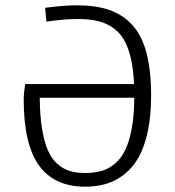

<svg xmlns="http://www.w3.org/2000/svg" viewBox="-20 -684 654 719"><path d="M545.9 -326.2Q545.9 -251.5 533.7 -193.4Q521.5 -135.3 499.8 -96.2Q478 -57.1 446.5 -32Q415 -6.8 378.7 4.2Q342.3 15.1 298.8 15.1Q183.6 15.1 126.2 -64.2Q68.8 -143.6 68.8 -311Q68.8 -335 74.2 -369.1H481.9Q479.5 -426.8 469.2 -469Q459 -511.2 441.9 -538.8Q424.8 -566.4 398.7 -583Q372.6 -599.6 341.8 -606.2Q311 -612.8 270 -612.8Q220.7 -612.8 153.8 -603L148.9 -654.8Q220.2 -664.1 268.1 -664.1Q337.9 -664.1 387.9 -647.2Q438 -630.4 474.4 -591.6Q510.7 -552.7 528.3 -487.1Q545.9 -421.4 545.9 -326.2ZM298.8 -36.1Q333.5 -36.1 360.8 -44.2Q388.2 -52.2 411.4 -72Q434.6 -91.8 449.7 -123.8Q464.8 -155.8 473.6 -204.3Q482.4 -252.9 482.9 -317.9H128.9Q129.4 -251 137.5 -201.7Q145.5 -152.3 159.4 -120.8Q173.3 -89.4 194.8 -70.3Q216.3 -51.3 241.2 -43.7Q266.1 -36.1 298.8 -36.1Z"/></svg>

Font: IntelOne Mono Light
Style: Regular
Weight: 300
Designer: Fred Shallcrass
Foundry: Frere-Jones Type LLC
Version: Version 1.200;hotconv 1.1.0;makeotfexe 2.6.0;FJTRelease1.2